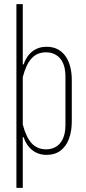

<svg xmlns="http://www.w3.org/2000/svg" viewBox="-20 -749 421 936"><path d="M60 167V-729H91V-435H95Q109 -476 138 -498.5Q167 -521 207 -521Q238 -521 261 -509Q284 -497 299.5 -475Q315 -453 322.5 -423Q330 -393 330 -358V-157Q330 -110 316.5 -73Q303 -36 275.5 -15Q248 6 207 6Q167 6 138 -16.5Q109 -39 95 -80H91V167ZM205 -21Q232 -21 253.5 -34Q275 -47 287 -73.5Q299 -100 299 -140V-375Q299 -416 287 -442Q275 -468 253.5 -481Q232 -494 205 -494Q161 -494 134 -464.5Q107 -435 91 -373V-142Q107 -81 134 -51Q161 -21 205 -21Z"/></svg>

Font: Hubot Sans Condensed ExtraLight
Style: Regular
Weight: 200
Width: 3
Designer: Deni Anggara
Foundry: GitHub, Inc., Subsidiary of Microsoft Corporation
Version: Version 2.000